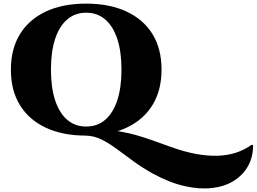

<svg xmlns="http://www.w3.org/2000/svg" viewBox="-20 -734 1416 1059"><path d="M453 14 399 -35Q482 -28 540.5 -22Q599 -16 643 -8.5Q687 -1 726.5 10Q766 21 812 37Q858 53 921 76Q996 103 1061 115Q1126 127 1181.5 125Q1237 123 1283.5 107.5Q1330 92 1369 64L1376 67Q1376 132 1348 182Q1320 232 1269.5 263.5Q1219 295 1150 303Q1081 311 998.5 292.5Q916 274 824 224Q763 190 714 154Q665 118 622.5 86.5Q580 55 539 35Q498 15 453 14ZM455 -714Q584 -714 677.5 -670.5Q771 -627 821 -546Q871 -465 871 -350Q871 -236 821 -154.5Q771 -73 677.5 -29.5Q584 14 455 14Q326 14 233 -29.5Q140 -73 90 -154Q40 -235 40 -350Q40 -464 90 -545.5Q140 -627 233 -670.5Q326 -714 455 -714ZM455 -36Q517 -36 560.5 -73.5Q604 -111 627 -181Q650 -251 650 -350Q650 -449 627 -519Q604 -589 560.5 -626.5Q517 -664 455 -664Q394 -664 350.5 -626.5Q307 -589 284 -519Q261 -449 261 -350Q261 -251 284 -181Q307 -111 350.5 -73.5Q394 -36 455 -36Z"/></svg>

Font: Cinzel Black
Style: Regular
Weight: 900
Designer: Natanael Gama
Version: Version 2.000